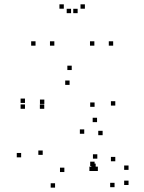

<svg xmlns="http://www.w3.org/2000/svg" viewBox="-20 -836 660 878"><path d="M94.2 -365.3V-385.3H74.2V-365.3ZM94.2 -338.5V-358.5H74.2V-338.5ZM182.3 -338.5V-358.5H162.3V-338.5ZM182.7 -360.7V-380.7H162.7V-360.7ZM298.2 -447.8V-467.8H278.2V-447.8ZM412.5 -347.5V-367.5H392.5V-347.5ZM412.5 -76.7V-96.7H392.5V-76.7ZM417.5 -67.8V-87.8H397.5V-67.8ZM503.8 20V0H483.8V20ZM567.8 10V-10H547.8V10ZM567.8 -59.2V-79.2H547.8V-59.2ZM507.2 -98.5V-118.5H487.2V-98.5ZM507.2 -353.2V-373.2H487.2V-353.2ZM308 -515.7V-535.7H288V-515.7ZM423.8 -277.5V-297.5H403.8V-277.5ZM76.7 -116.5V-136.5H56.7V-116.5ZM231.8 22V2H211.8V22ZM408.8 -54V-74H388.8V-54ZM427.5 -54V-74H407.5V-54ZM425 -110.5V-130.5H405V-110.5ZM274.3 -49.3V-69.3H254.3V-49.3ZM175.3 -127.8V-147.8H155.3V-127.8ZM365.2 -224.3V-244.3H345.2V-224.3ZM449.3 -217.8V-237.8H429.3V-217.8ZM228.5 -627.2V-647.2H208.5V-627.2ZM335 -775.8V-795.8H315V-775.8ZM305 -775.8V-795.8H285V-775.8ZM411.5 -627.2V-647.2H391.5V-627.2ZM497.5 -627.2V-647.2H477.5V-627.2ZM368.2 -796.2V-816.2H348.2V-796.2ZM271.8 -796.2V-816.2H251.8V-796.2ZM142.5 -627.2V-647.2H122.5V-627.2Z"/></svg>

Font: Monaspace Neon Dots Var
Style: Regular
Weight: 400
Designer: Riley Cran and the Lettermatic Team
Version: Version 1.100 (Monaspace Neon Dots)